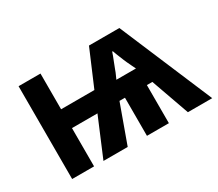

<svg xmlns="http://www.w3.org/2000/svg" viewBox="-103 -762 1109 978"><g transform="rotate(-30 451.0 -273.0)"><path d="M670.9 -545.9 901.9 0H758.8L679.2 -224.1H647V0H518.1V-224.1H485.8L404.8 0H262.2L356.9 -225.1H207V0H78.1V-545.9H207V-335.9H402.8L492.2 -545.9ZM579.1 -460Q571.3 -436.5 564.5 -420.4Q555.7 -396.5 546.9 -375Q541 -357.9 536.1 -348.1L525.9 -325.2H641.1L629.9 -348.1Q626 -356.4 616.2 -377Q615.2 -378.9 608.2 -395.5Q601.1 -412.1 597.7 -421.4Q590.3 -438.5 583 -460Z"/></g></svg>

Font: Droid Sans Thai
Style: Bold
Weight: 700
Designer: Steve Matteson
Foundry: Ascender Corporation
Version: Version 1.00